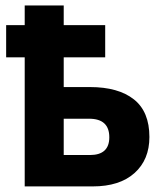

<svg xmlns="http://www.w3.org/2000/svg" viewBox="-20 -667 587 687"><path d="M208 -112.3H301.8Q371.1 -112.3 371.1 -175.8Q371.1 -242.2 298.8 -242.2H208ZM2 -461.9V-577.1H68.4V-647.5H208V-577.1H356.4V-461.9H208V-355.5H301.8Q403.3 -355.5 459 -311.5Q514.6 -267.6 514.6 -176.8Q514.6 -95.7 461.4 -47.9Q408.2 0 311.5 0H68.4V-461.9Z"/></svg>

Font: Gothic A1 ExtraBold
Style: Regular
Weight: 800
Designer: HanYang I&C Co.,Ltd.
Foundry: HanYang I&C Co.,Ltd.
Version: Version 2.50